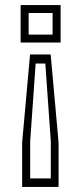

<svg xmlns="http://www.w3.org/2000/svg" viewBox="-20 -720 319 754"><path d="M61 -700H218V-553H61ZM92.5 -669V-584H186.5V-669ZM98 -506H179L210 -160.5V14H67V-160.5ZM120 -470.5 98.5 -165V-19.5H179.5V-165L158 -470.5Z"/></svg>

Font: Tourney Condensed Light
Style: Regular
Weight: 300
Width: 3
Designer: Tyler Finck
Foundry: Etcetera Type Co
Version: Version 1.010; ttfautohint (v1.8.3)